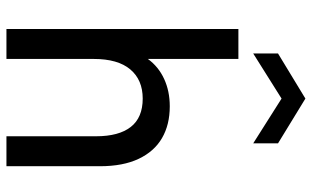

<svg xmlns="http://www.w3.org/2000/svg" viewBox="-206 -762 968 596"><g transform="rotate(90 278.0 -464.0)"><path d="M70 0V-720H163V-439Q187 -472 225 -489.5Q263 -507 310 -507Q367 -507 408.5 -483Q450 -459 473 -410.5Q496 -362 496 -290V0H403V-278Q403 -349 374 -386Q345 -423 286 -423Q228 -423 195.5 -384.5Q163 -346 163 -271V0ZM146 -766V-843L286 -928L425 -843V-766L286 -854Z"/></g></svg>

Font: Envelope Sans Variable
Style: Regular
Weight: 500
Designer: Andreas Rasmussen / Norman Anderson
Foundry: mail.de GmbH
Version: Version 1.150